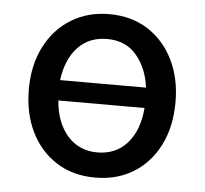

<svg xmlns="http://www.w3.org/2000/svg" viewBox="-44 -579 681 639"><g transform="rotate(5 296.0 -260.0)"><path d="M296 13Q221 13 166 -22.5Q111 -58 81 -119.5Q51 -181 51 -261Q51 -342 82.5 -403.5Q114 -465 169.5 -499Q225 -533 296 -533Q371 -533 426 -497.5Q481 -462 511 -400.5Q541 -339 541 -261Q541 -178 510 -116.5Q479 -55 424 -21Q369 13 296 13ZM152 -300H439Q431 -364 395 -407Q359 -450 296 -450Q236 -450 198.5 -410Q161 -370 152 -300ZM296 -71Q358 -71 396 -114Q434 -157 440 -232H152Q158 -158 196.5 -114.5Q235 -71 296 -71Z"/></g></svg>

Font: Ubuntu Sans Medium
Style: Regular
Weight: 500
Designer: Dalton Maag Ltd
Foundry: Dalton Maag Ltd
Version: Version 1.006; ttfautohint (v1.8.4.7-5d5b)